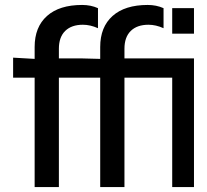

<svg xmlns="http://www.w3.org/2000/svg" viewBox="-20 -756 837 776"><path d="M312 -736Q347 -736 376 -723V-642Q345 -656 315 -656Q269 -656 243.5 -631Q218 -606 218 -559V-520H308L385 -518V-566Q385 -647 435 -691.5Q485 -736 577 -736Q612 -736 641 -723V-642Q610 -656 580 -656Q534 -656 508.5 -631Q483 -606 483 -559V-520H764V0H676V-442H483V0H385V-442H218V0H120V-442H33V-523L120 -518V-566Q120 -647 170 -691.5Q220 -736 312 -736ZM676 -723H764V-620H676Z"/></svg>

Font: Non Bureau
Style: Regular
Weight: 400
Designer: Jona Saucedo
Foundry: Non Foundry
Version: Version 1.000; ttfautohint (v1.8.4)